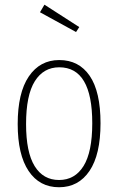

<svg xmlns="http://www.w3.org/2000/svg" viewBox="-20 -786 503 816"><path d="M168.9 -766.1 316.9 -670.9 303.2 -649.9 149.9 -733.9ZM231.9 -530.8Q315.4 -530.8 361.3 -463.6Q407.2 -396.5 407.2 -262.2Q407.2 -128.9 360.4 -59.6Q313.5 9.8 231 9.8Q147.9 9.8 101.6 -59.3Q55.2 -128.4 55.2 -258.8Q55.2 -391.6 102.5 -461.2Q149.9 -530.8 231.9 -530.8ZM231.9 -500Q165 -500 127.9 -440.7Q90.8 -381.3 90.8 -258.8Q90.8 -139.2 127.2 -80.1Q163.6 -21 231 -21Q298.3 -21 335.2 -80.6Q372.1 -140.1 372.1 -262.2Q372.1 -500 231.9 -500Z"/></svg>

Font: Fira Sans Compressed UltraLight
Style: Regular
Weight: 200
Width: 1
Designer: Carrois Corporate & Edenspiekermann AG
Foundry: Carrois Corporate GbR & Edenspiekermann AG
Version: Version 4.203;PS 004.203;hotconv 1.0.88;makeotf.lib2.5.64775